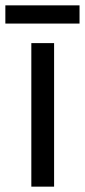

<svg xmlns="http://www.w3.org/2000/svg" viewBox="-39 -763 317 717"><path d="M258 -743H-19V-675H258ZM163 -66V-602H78V-66Z"/></svg>

Font: Noto Sans Malayalam UI SemiCondensed
Style: Regular
Weight: 400
Width: 4
Designer: Jelle Bosma - Monotype Design Team
Foundry: Monotype Imaging Inc.
Version: Version 2.104